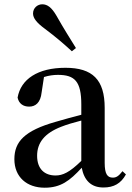

<svg xmlns="http://www.w3.org/2000/svg" viewBox="-20 -859 613 895"><path d="M334 -635C307 -679 278 -724 243 -786C221 -824 201 -839 177 -839C156 -839 134 -823 134 -796C134 -774 152 -752 189 -725C241 -686 278 -654 315 -620ZM462 15C511 15 544 -4 567 -46L551 -61C533 -38 522 -31 506 -31C481 -31 468 -47 468 -100V-356C468 -488 411 -543 285 -543C156 -543 77 -490 62 -404C68 -376 88 -362 116 -362C145 -362 169 -380 174 -428L185 -500C208 -507 229 -510 250 -510C328 -510 359 -480 359 -372V-324C318 -313 275 -302 239 -291C95 -250 47 -199 47 -117C47 -33 106 16 188 16C263 16 305 -16 361 -77C372 -19 404 15 462 15ZM359 -109C304 -55 272 -41 239 -41C188 -41 153 -71 153 -133C153 -194 188 -238 265 -268C290 -278 324 -288 359 -297Z"/></svg>

Font: Noto Serif CJK KR SemiBold
Style: Regular
Weight: 600
Designer: Ryoko NISHIZUKA 西塚涼子 (kana & ideographs); Frank Grießhammer (Latin, Greek & Cyrillic); Wenlong ZHANG 张文龙 (bopomofo); San
Foundry: Adobe
Version: Version 2.001;hotconv 1.1.0;makeotfexe 2.6.0